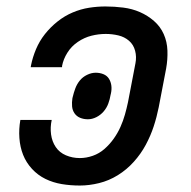

<svg xmlns="http://www.w3.org/2000/svg" viewBox="-20 -562 590 594"><path d="M227 12Q198 12 171 7.5Q144 3 120.5 -8.5Q97 -20 79 -39.5Q61 -59 51.5 -83Q42 -107 40 -135Q38 -163 43 -191H140Q135 -168 138 -146Q141 -124 152.5 -107Q164 -90 184 -81.5Q204 -73 227 -73Q247 -73 267 -80Q287 -87 303 -101Q319 -115 331.5 -132.5Q344 -150 352.5 -169Q361 -188 366.5 -207.5Q372 -227 376 -246L399 -366Q403 -386 398 -405Q393 -424 379 -436Q365 -448 346 -452.5Q327 -457 307 -457Q285 -457 263 -451.5Q241 -446 221 -432.5Q201 -419 188.5 -399Q176 -379 172 -358V-354H75L76 -360Q81 -385 91.5 -410Q102 -435 119 -456.5Q136 -478 158 -495.5Q180 -513 205 -523.5Q230 -534 255.5 -538Q281 -542 306 -542Q334 -542 361.5 -538.5Q389 -535 413 -524.5Q437 -514 456.5 -497Q476 -480 486.5 -456.5Q497 -433 498 -405.5Q499 -378 494 -350L471 -230Q465 -200 455.5 -171Q446 -142 431 -114Q416 -86 394 -61.5Q372 -37 344.5 -20Q317 -3 286.5 4.5Q256 12 227 12ZM252 -193Q239 -193 228 -197.5Q217 -202 210.5 -211.5Q204 -221 203 -233Q202 -245 204 -258L205 -262Q208 -275 213 -288.5Q218 -302 227 -313Q236 -324 249.5 -330.5Q263 -337 276 -337Q289 -337 300 -332.5Q311 -328 317 -318.5Q323 -309 324.5 -297Q326 -285 323 -272L322 -268Q320 -255 315 -241.5Q310 -228 300.5 -217Q291 -206 278 -199.5Q265 -193 252 -193Z"/></svg>

Font: Lode Dark Term
Style: Bold Italic
Weight: 700
Italic angle: -11°
Monospace: yes
Designer: Belleve Invis
Foundry: Belleve Invis
Version: Version 29.2.0